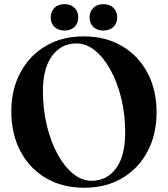

<svg xmlns="http://www.w3.org/2000/svg" viewBox="-20 -889 808 924"><path d="M382 -714Q488 -714 567 -667.5Q646 -621 689.8 -538.5Q733.5 -456 733.5 -348.5Q733.5 -242 690 -160Q646.5 -78 568.2 -31.8Q490 14.5 385.5 14.5Q280 14.5 201 -32Q122 -78.5 78.2 -161.5Q34.5 -244.5 34.5 -353.5Q34.5 -458.5 78.2 -540Q122 -621.5 200.2 -667.8Q278.5 -714 382 -714ZM582.5 -251.5Q582.5 -337.5 563.8 -414.8Q545 -492 512.2 -551.8Q479.5 -611.5 437.5 -645.8Q395.5 -680 348 -680Q275 -680 230.8 -620.2Q186.5 -560.5 186.5 -450.5Q186.5 -364 205.2 -286Q224 -208 256.5 -148Q289 -88 331.2 -53.5Q373.5 -19 420.5 -19Q494.5 -19 538.5 -78.8Q582.5 -138.5 582.5 -251.5ZM290.5 -742Q260.5 -742 242.2 -759.5Q224 -777 224 -805Q224 -834 242.2 -851.5Q260.5 -869 290.5 -869Q320.5 -869 338.5 -851.5Q356.5 -834 356.5 -805Q356.5 -777 338.5 -759.5Q320.5 -742 290.5 -742ZM477 -742Q447.5 -742 429.2 -759.5Q411 -777 411 -805Q411 -833.5 429.2 -851.2Q447.5 -869 477 -869Q507.5 -869 525.8 -851.5Q544 -834 544 -805Q544 -777 525.8 -759.5Q507.5 -742 477 -742Z"/></svg>

Font: Fraunces 72pt S000 SemiBold
Style: Regular
Weight: 600
Version: Version 1.000; ttfautohint (v1.8.3)